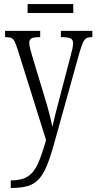

<svg xmlns="http://www.w3.org/2000/svg" viewBox="-20 -688 475 946"><path d="M33 201Q87 201 117.5 181Q148 161 167.5 117Q187 73 207 2L66 -447Q58 -472 51.5 -484.5Q45 -497 35.5 -501Q26 -505 7 -505H5V-536H178V-505H175Q144 -505 134 -498Q124 -491 124 -477Q124 -466 128.5 -448.5Q133 -431 140 -407L194 -229Q211 -174 222 -132Q233 -90 238 -63Q244 -91 253 -126Q262 -161 273 -203L328 -413Q333 -431 336.5 -447Q340 -463 340 -475Q340 -491 330 -497.5Q320 -504 290 -505H280V-536H435V-505H432Q415 -505 405.5 -499.5Q396 -494 388.5 -477.5Q381 -461 371 -427L249 11Q230 81 212 125.5Q194 170 171.5 194.5Q149 219 117 228.5Q85 238 38 238H33ZM116 -624V-668H341V-624Z"/></svg>

Font: Noto Serif ExtraCondensed Light
Style: Regular
Weight: 300
Width: 2
Designer: Monotype Design Team
Foundry: Monotype Imaging Inc.
Version: Version 2.014; ttfautohint (v1.8.4.7-5d5b)